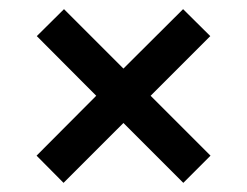

<svg xmlns="http://www.w3.org/2000/svg" viewBox="-20 -570 540 420"><path d="M381 -170 250 -301 119 -170 60 -229.5 190.5 -360.5 60.5 -491 120 -550 250 -420 380.5 -550 440 -491 309.5 -360.5 440.5 -229.5Z"/></svg>

Font: Manrope ExtraLight SemiBold
Style: Regular
Weight: 600
Version: Version 4.504